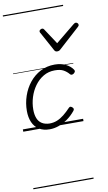

<svg xmlns="http://www.w3.org/2000/svg" viewBox="-150 -1076 924 1642"><g transform="rotate(-10 312.5 -255.0)"><path d="M228 19Q172 19 135 -4.5Q98 -28 79.5 -70.5Q61 -113 61 -169Q61 -236 82.5 -299Q104 -362 144 -411.5Q184 -461 239.5 -490Q295 -519 363 -519Q418 -519 459 -498.5Q500 -478 520 -447Q526 -438 524 -431Q522 -424 512 -415Q502 -408 493 -408Q484 -408 478 -416Q459 -439 431.5 -454.5Q404 -470 356 -470Q301 -470 257 -444Q213 -418 181.5 -374.5Q150 -331 133.5 -278Q117 -225 117 -171Q117 -127 129.5 -95.5Q142 -64 168.5 -47.5Q195 -31 234 -30Q270 -30 300.5 -42.5Q331 -55 360.5 -78.5Q390 -102 419 -133Q427 -142 435.5 -140Q444 -138 451 -131Q458 -125 459 -117Q460 -109 452 -100Q420 -61 382 -34.5Q344 -8 305 5.5Q266 19 228 19ZM603 -840Q612 -840 618.5 -833.5Q625 -827 625 -819Q625 -813 622.5 -809.5Q620 -806 616 -802L436 -639Q428 -631 421 -628.5Q414 -626 405 -626Q398 -626 392 -629Q386 -632 381 -641L292 -804Q289 -808 287.5 -812Q286 -816 286 -820Q286 -829 295 -834.5Q304 -840 310 -840Q317 -840 321 -837.5Q325 -835 328 -830L417 -695L582 -830Q589 -835 593 -837.5Q597 -840 603 -840ZM0 490H523V500H0ZM0 -20H523V0H0ZM0 -505H523V-500H0ZM0 -1010H523V-1000H0Z"/></g></svg>

Font: Playwrite AU VIC Guides
Style: Regular
Weight: 400
Designer: Veronika Burian, José Scaglione
Foundry: TypeTogether
Version: Version 1.003